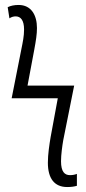

<svg xmlns="http://www.w3.org/2000/svg" viewBox="-20 -744 345 774"><path d="M251 10C267 10 280 8 290 5V-43C282 -40 274 -38 262 -38C241 -38 226 -51 226 -94C226 -120 231 -156 235 -179L279 -399H91L118 -543C125 -581 129 -606 129 -631C129 -683 106 -724 55 -724C38 -724 23 -721 11 -715L18 -670C26 -676 36 -678 43 -678C63 -678 77 -663 77 -625C77 -598 72 -575 66 -545L27 -348H213L184 -191C179 -161 173 -122 173 -88C173 -25 199 10 251 10Z"/></svg>

Font: Noto Sans Display Condensed Light
Style: Regular
Weight: 300
Width: 3
Designer: Monotype Design Team
Foundry: Monotype Imaging Inc.
Version: Version 1.900